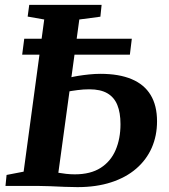

<svg xmlns="http://www.w3.org/2000/svg" viewBox="-20 -763 694 788"><path d="M298 5Q276 5 245.2 3.8Q214.5 2.5 184.5 1.2Q154.5 0 132.5 0H2.5L7 -45L77 -58.5L161.5 -683L93.5 -695L100 -743H397L392 -694.5L305.5 -683L219.5 -54Q233.5 -51.5 251.2 -49.5Q269 -47.5 287 -47.5Q351.5 -47.5 393 -74Q434.5 -100.5 454.5 -147.2Q474.5 -194 474.5 -253.5Q474.5 -300.5 461.5 -332.2Q448.5 -364 420.5 -380.2Q392.5 -396.5 346.5 -396.5Q322.5 -396.5 297.8 -393.2Q273 -390 255.5 -386.5L262.5 -443.5Q278 -448 299.8 -451.5Q321.5 -455 345.8 -457.5Q370 -460 392 -460Q468.5 -460 520.2 -438.2Q572 -416.5 598.2 -373.2Q624.5 -330 624.5 -265Q624.5 -206 602.8 -156.5Q581 -107 539 -70.8Q497 -34.5 436.2 -14.8Q375.5 5 298 5ZM71 -538.5 79.5 -604H521L513 -538.5Z"/></svg>

Font: Merriweather 24pt
Style: Bold Italic
Weight: 700
Italic angle: -7.8°
Designer: Eben Sorkin
Foundry: Eben Sorkin
Version: Version 2.101